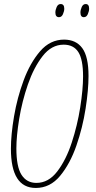

<svg xmlns="http://www.w3.org/2000/svg" viewBox="-20 -920 475 950"><path d="M157 10Q228 10 277.5 -50Q327 -110 358 -199.5Q389 -289 403.5 -382.5Q418 -476 418 -544Q418 -640 387 -682Q356 -724 297 -724Q228 -724 178.5 -666.5Q129 -609 97 -522.5Q65 -436 49.5 -344.5Q34 -253 34 -184Q34 10 157 10ZM160 -15Q112 -15 86.5 -55Q61 -95 61 -186Q61 -246 75 -332Q89 -418 118 -502Q147 -586 191 -642.5Q235 -699 295 -699Q344 -699 367.5 -662.5Q391 -626 391 -542Q391 -478 377 -389Q363 -300 335 -214.5Q307 -129 263.5 -72Q220 -15 160 -15ZM272 -835Q285 -835 291.5 -850Q298 -865 298 -877Q298 -900 280 -900Q267 -900 260.5 -885.5Q254 -871 254 -858Q254 -835 272 -835ZM395 -835Q408 -835 414.5 -850Q421 -865 421 -877Q421 -900 404 -900Q391 -900 384.5 -885.5Q378 -871 378 -858Q378 -835 395 -835Z"/></svg>

Font: Noto Sans Display Condensed Thin
Style: Italic
Weight: 250
Width: 3
Italic angle: -12°
Designer: Monotype Design Team
Foundry: Monotype Imaging Inc.
Version: Version 1.900